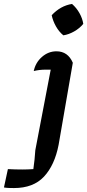

<svg xmlns="http://www.w3.org/2000/svg" viewBox="-138 -753 442 973"><path d="M183 -574Q161 -592 145.5 -619.5Q130 -647 124 -676Q169 -724 227 -733Q250 -713 265 -686Q280 -659 284 -632Q265 -609 237.5 -593.5Q210 -578 183 -574ZM-67 200Q-82 200 -94.5 199.5Q-107 199 -118 197L-98 104Q-79 105 -60.5 105.5Q-42 106 -24 106Q2 106 31 104Q38 56 41 8L119 -400Q105 -400 92 -400Q62 -400 33 -393Q42 -436 74.5 -464.5Q107 -493 148 -493Q206 -493 231 -435L159 -19Q139 84 85 142Q31 200 -67 200Z"/></svg>

Font: Piazzolla SemiBold
Style: Italic
Weight: 600
Italic angle: -11.3°
Designer: Juan Pablo del Peral
Foundry: Huerta Tipografica
Version: Version 1.330